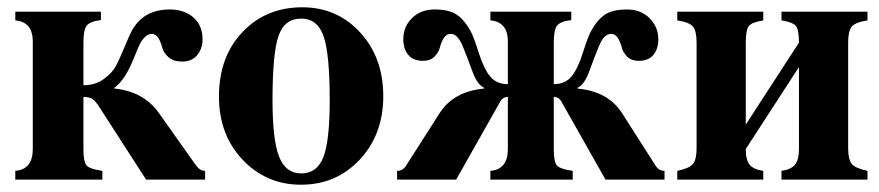

<svg xmlns="http://www.w3.org/2000/svg" viewBox="-20 -493 2414 527"><path d="M257 -461V-438Q226 -434 217.5 -422Q209 -410 209 -376V-259Q241 -259 264 -275.5Q287 -292 297 -310Q307 -328 321 -362Q335 -396 342 -409Q374 -467 446 -467Q486 -467 511 -445Q536 -423 536 -385Q536 -360 521.5 -342Q507 -324 480 -324Q456 -324 442.5 -336Q429 -348 425.5 -362Q422 -376 415 -388Q408 -400 396 -400Q386 -400 377 -390.5Q368 -381 363.5 -371.5Q359 -362 352 -344.5Q345 -327 343 -323Q322 -273 294 -252V-250Q374 -242 416 -183L518 -39Q529 -24 543 -24V0H381L254 -197Q243 -215 234 -221Q225 -227 209 -227V-84Q209 -49 217.5 -39Q226 -29 261 -24V0H22V-24Q70 -28 70 -84V-379Q70 -433 22 -437V-461Z M810 -473Q905 -473 968.5 -404Q1032 -335 1032 -229Q1032 -124 967.5 -55Q903 14 806 14Q711 14 646 -54.5Q581 -123 581 -228Q581 -337 645.5 -405Q710 -473 810 -473ZM807 -442Q761 -442 744.5 -394.5Q728 -347 728 -218Q728 -109 746 -63Q764 -17 807 -17Q850 -17 867.5 -61.5Q885 -106 885 -218Q885 -346 868 -394Q851 -442 807 -442Z M1374 -262V-379Q1374 -433 1326 -437V-461H1548V-438Q1517 -434 1508.5 -422Q1500 -410 1500 -376V-262Q1531 -262 1548.5 -283Q1566 -304 1580 -348.5Q1594 -393 1603 -409Q1619 -438 1640 -452.5Q1661 -467 1701 -467Q1739 -467 1763 -443Q1787 -419 1787 -385Q1787 -359 1773.5 -342.5Q1760 -326 1733 -326Q1713 -326 1701.5 -337.5Q1690 -349 1686.5 -363Q1683 -377 1676 -388.5Q1669 -400 1657 -400Q1638 -400 1624.5 -367.5Q1611 -335 1597.5 -297.5Q1584 -260 1565 -252V-250Q1649 -242 1687 -183L1779 -39Q1788 -24 1804 -24V0H1642L1521 -214Q1514 -227 1500 -227V-84Q1500 -49 1508.5 -39Q1517 -29 1552 -24V0H1326V-24Q1374 -28 1374 -84V-227Q1360 -227 1353 -214L1232 0H1070V-24Q1086 -24 1095 -39L1187 -183Q1225 -242 1309 -250V-252Q1290 -260 1276.5 -297.5Q1263 -335 1249.5 -367.5Q1236 -400 1217 -400Q1205 -400 1198 -388.5Q1191 -377 1187.5 -363Q1184 -349 1172.5 -337.5Q1161 -326 1141 -326Q1114 -326 1100.5 -342.5Q1087 -359 1087 -385Q1087 -420 1111 -443.5Q1135 -467 1173 -467Q1213 -467 1234 -452.5Q1255 -438 1271 -409Q1280 -393 1294 -348.5Q1308 -304 1325.5 -283Q1343 -262 1374 -262Z M2173 -84V-309L2027 -84Q2027 -54 2037.5 -41Q2048 -28 2075 -24V0H1839V-24Q1872 -31 1882 -43Q1892 -55 1892 -87V-376Q1892 -408 1882 -420Q1872 -432 1839 -437V-461H2075V-437Q2043 -432 2035 -421Q2027 -410 2027 -376V-151L2173 -376Q2173 -410 2165 -421Q2157 -432 2125 -437V-461H2361V-437Q2328 -432 2318 -420Q2308 -408 2308 -376V-87Q2308 -55 2318 -43Q2328 -31 2361 -24V0H2125V-24Q2152 -28 2162.5 -41.5Q2173 -55 2173 -84Z"/></svg>

Font: STIX MathJax Alphabets
Style: Bold
Weight: 700
Designer: MicroPress Inc., with final additions and corrections provided by Coen Hoffman, Elsevier (retired)
Version: Version 1.1.1